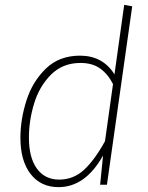

<svg xmlns="http://www.w3.org/2000/svg" viewBox="-20 -760 611 790"><path d="M524 -734 420 0H392L404 -120Q331 10 221 10Q148 10 106 -44Q64 -98 64 -193Q64 -269 89 -347Q114 -425 169 -478Q224 -531 309 -531Q403 -531 451 -454L491 -740ZM99 -194Q99 -111 132 -66Q165 -21 223 -21Q282 -21 325.5 -61Q369 -101 412 -179L445 -414Q425 -454 393 -477.5Q361 -501 311 -501Q238 -501 190 -453Q142 -405 120.5 -334.5Q99 -264 99 -194Z"/></svg>

Font: FiraGO UltraLight
Style: Italic
Weight: 200
Italic angle: -8°
Designer: bBox Type GmbH
Foundry: bBox Type GmbH
Version: Version 1.001